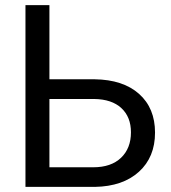

<svg xmlns="http://www.w3.org/2000/svg" viewBox="-20 -731 667 751"><path d="M173.3 -420.9H350.1Q461.4 -419.4 523.9 -363.8Q586.4 -308.1 586.4 -212.4Q586.4 -116.2 523.4 -59.1Q460.4 -2 351.6 0H79.6V-710.9H173.3ZM173.3 -343.8V-76.7H344.7Q414.6 -76.7 453.4 -113.8Q492.2 -150.9 492.2 -213.4Q492.2 -273.4 454.8 -308.1Q417.5 -342.8 348.6 -343.8Z"/></svg>

Font: Roboto-o
Style: o-Regular
Weight: 400
Designer: Google
Version: Version 2.134; 2016; ttfautohint (v1.6)